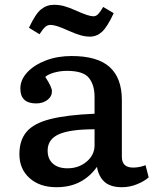

<svg xmlns="http://www.w3.org/2000/svg" viewBox="-20 -768 649 802"><path d="M216 14Q146 14 103.5 -24Q61 -62 61 -124Q61 -182 91 -217.5Q121 -253 190 -270.5Q259 -288 375 -293V-363Q375 -413 351.5 -442.5Q328 -472 260 -472Q232 -472 207 -465Q182 -458 169 -447Q184 -424 190.5 -409.5Q197 -395 197 -387Q197 -365 178 -350.5Q159 -336 131 -336Q65 -336 65 -398Q65 -435 94 -466Q123 -497 171.5 -515.5Q220 -534 279 -534Q387 -534 438 -488Q489 -442 489 -350V-113Q489 -68 536 -68Q562 -68 588 -78L601 -27Q583 -11 552.5 1.5Q522 14 489 14Q442 14 417 -8Q392 -30 385 -71Q356 -30 314 -8Q272 14 216 14ZM262 -65Q309 -65 342 -93Q375 -121 375 -161V-228Q272 -228 225.5 -207Q179 -186 179 -139Q179 -104 201 -84.5Q223 -65 262 -65ZM356 -615Q336 -615 315.5 -621Q295 -627 268 -639Q235 -654 218 -659Q201 -664 191 -664Q179 -664 169.5 -656Q160 -648 145 -625L101 -652Q128 -710 151.5 -729Q175 -748 206 -748Q227 -748 247.5 -742.5Q268 -737 297 -724Q326 -711 343 -705.5Q360 -700 370 -700Q381 -700 389.5 -708.5Q398 -717 411 -739L455 -713Q428 -655 406 -635Q384 -615 356 -615Z"/></svg>

Font: Literata 7pt Medium
Style: Regular
Weight: 500
Designer: Latin by Veronika Burian and Jose Scaglione. Greek by Irene Vlachou. Cyrillic by Vera Evstafieva.
Foundry: TypeTogether
Version: Version 3.002